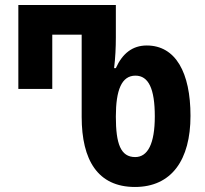

<svg xmlns="http://www.w3.org/2000/svg" viewBox="-20 -734 815 764"><path d="M517 10C663 10 738 -98 738 -273C738 -445 679 -553 564 -553C507 -553 467 -521 441 -463H434C439 -503 441 -546 441 -585V-714H53V-380H188V-596H305V-269C305 -97 369 10 517 10ZM518 -109C460 -109 441 -162 441 -270C441 -376 464 -433 519 -433C571 -433 596 -381 596 -271C596 -162 568 -109 518 -109Z"/></svg>

Font: Noto Sans Georgian ExtraCondensed Bold
Style: Regular
Weight: 700
Width: 2
Designer: Monotype Design Team, Akaki Razmadze
Foundry: Google LLC
Version: Version 2.005